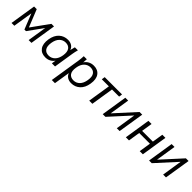

<svg xmlns="http://www.w3.org/2000/svg" viewBox="320 -1895 3495 3495"><g transform="rotate(45 2068.0 -147.5)"><path d="M40 0 119 -502H187L322 -165L565 -502H632L553 0H481L539 -369L332 -81H291L172 -379L112 0Z M915 9Q811 9 759 -63Q707 -135 727 -264Q747 -385 817 -448Q887 -511 985 -511Q1045 -511 1087.5 -483.5Q1130 -456 1145 -407L1169 -502H1247Q1239 -473 1232 -443.5Q1225 -414 1221 -386L1160 0H1079L1092 -81Q1063 -39 1018.5 -15Q974 9 915 9ZM937 -57Q1006 -57 1056 -106Q1106 -155 1121 -249Q1136 -346 1100.5 -396Q1065 -446 992 -446Q922 -446 872.5 -397Q823 -348 808 -254Q793 -156 828 -106.5Q863 -57 937 -57Z M1293 216 1388 -386Q1392 -414 1394.5 -443.5Q1397 -473 1398 -502H1477L1470 -415Q1499 -460 1545 -485.5Q1591 -511 1652 -511Q1756 -511 1808 -439Q1860 -367 1839 -239Q1820 -118 1750 -54.5Q1680 9 1582 9Q1523 9 1481 -18Q1439 -45 1423 -93L1374 216ZM1575 -57Q1645 -57 1694 -106Q1743 -155 1758 -249Q1774 -346 1739 -396Q1704 -446 1630 -446Q1561 -446 1510.5 -397Q1460 -348 1446 -254Q1430 -156 1466 -106.5Q1502 -57 1575 -57Z M2040 0 2109 -437H1927L1937 -502H2383L2373 -437H2190L2121 0Z M2388 0 2467 -502H2541L2480 -113L2834 -502H2903L2823 0H2750L2811 -389L2457 0Z M2983 0 3062 -502H3143L3110 -292H3387L3420 -502H3500L3421 0H3340L3376 -227H3100L3064 0Z M3581 0 3660 -502H3734L3673 -113L4027 -502H4096L4016 0H3943L4004 -389L3650 0Z"/></g></svg>

Font: Mulish
Style: Italic
Weight: 400
Italic angle: -9°
Designer: Vernon Adams
Foundry: Vernon Adams
Version: Version 3.603; ttfautohint (v1.8.3)